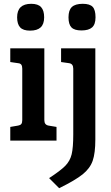

<svg xmlns="http://www.w3.org/2000/svg" viewBox="-20 -739 583 1009"><path d="M70 -648Q70 -719 144 -719Q180 -719 196 -701.5Q212 -684 212 -648Q212 -612 193.5 -595Q175 -578 138 -578Q102 -578 86 -595Q70 -612 70 -648ZM34 -72 75 -79Q87 -81 92 -87.5Q97 -94 97 -108V-378Q97 -392 92 -399Q87 -406 75 -407L34 -413V-485H213V-108Q213 -95 218.5 -88Q224 -81 235 -79L277 -72V0H34ZM340 -648Q340 -686 358 -702.5Q376 -719 415 -719Q452 -719 467 -703Q482 -687 482 -648Q482 -611 464 -595Q446 -579 408 -579Q371 -579 355.5 -595Q340 -611 340 -648ZM238 197Q298 158 323 132.5Q348 107 356.5 72Q365 37 365 -33V-378Q365 -404 343 -407L301 -413V-485H481V-6Q481 66 467 106Q453 146 414.5 177Q376 208 291 250Z"/></svg>

Font: Enriqueta SemiBold
Style: Regular
Weight: 600
Designer: Viviana Monsalve, Gustavo Ibarra
Foundry: 72Puntos
Version: Version 2.000